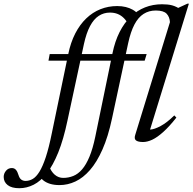

<svg xmlns="http://www.w3.org/2000/svg" viewBox="-198 -740 1018 1014"><path d="M58 -419.5 64.5 -454.5H576.5L566 -419.5ZM9 186 60 134Q71.5 166 91.2 182.8Q111 199.5 136 199.5Q164 199.5 189.2 189.2Q214.5 179 235.8 154.2Q257 129.5 274.5 87.5Q292 45.5 305 -17L396 -458.5Q409 -522 433.5 -570.5Q458 -619 492 -651.8Q526 -684.5 567.8 -701Q609.5 -717.5 657.5 -717.5Q672.5 -717.5 685.8 -716.2Q699 -715 711 -711.8Q723 -708.5 734.2 -703Q745.5 -697.5 756 -690L723 -689L791.5 -720.5H799.5L594.5 -55.5Q617 -56.5 650.5 -74.5Q684 -92.5 722.5 -130.5L733.5 -119Q696 -71.5 664.2 -43Q632.5 -14.5 606.2 -2.2Q580 10 557.5 10Q531 10 520.2 1.5Q509.5 -7 516 -27L699.5 -623Q698 -650.5 682 -667.5Q666 -684.5 624.5 -684.5Q588.5 -684.5 560.2 -666.5Q532 -648.5 512 -610.5Q492 -572.5 479 -512.5L393.5 -114Q373 -18 343.2 49.2Q313.5 116.5 277.2 158Q241 199.5 200.2 218.5Q159.5 237.5 116.5 237.5Q88 237.5 66.2 230.8Q44.5 224 30.2 212.2Q16 200.5 9 186ZM158.5 -104Q137.5 -4 109.8 64.8Q82 133.5 49.2 175.2Q16.5 217 -20.2 235.5Q-57 254 -96 254Q-136.5 254 -157.5 237.5Q-178.5 221 -178.5 194.5Q-178.5 176.5 -166.5 162Q-154.5 147.5 -135.5 147.5Q-122 147.5 -113.8 157Q-105.5 166.5 -100.5 184Q-95 202 -85.2 208.8Q-75.5 215.5 -63 215.5Q-43 215.5 -24.8 204.8Q-6.5 194 10.5 166.5Q27.5 139 43.8 90Q60 41 75.5 -35.5L162.5 -454.5Q175 -515.5 199.2 -562.8Q223.5 -610 257.2 -642.5Q291 -675 332.5 -691.5Q374 -708 421 -708Q445.5 -708 466 -703Q486.5 -698 503.2 -688.5Q520 -679 531.5 -665L482 -608Q470.5 -630 456 -644.5Q441.5 -659 423.5 -666.2Q405.5 -673.5 382.5 -673.5Q350 -673.5 323.5 -656.2Q297 -639 277.5 -602.2Q258 -565.5 245.5 -508.5Z"/></svg>

Font: Newsreader 36pt
Style: Italic
Weight: 400
Italic angle: -17°
Designer: Hugues Gentile
Foundry: Production Type
Version: Version 1.003